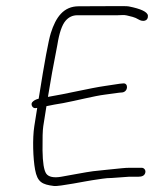

<svg xmlns="http://www.w3.org/2000/svg" viewBox="-20 -640 545 642"><path d="M466.1 -64C467.4 -71.9 461.4 -79 453.5 -79H415C406 -79 396.9 -78.5 387.8 -77.5C349.4 -73.3 322.9 -71.3 291.1 -67.5C270.8 -65.1 203.4 -52.1 184.6 -49C160.3 -44.7 142.1 -48.2 134.4 -59.7C126.8 -71.1 122.7 -96.9 122.2 -137.2C121.8 -177.5 122.6 -204.4 124.7 -218L135.3 -285C152.3 -288.6 170.8 -292.1 190.8 -295.2C233.4 -303.1 296 -319.4 331.5 -323.7C354.7 -326.6 370.2 -328.7 377.9 -330L389.4 -331C409.5 -334.3 409.6 -364.1 390.8 -361L380.2 -360C372.5 -358.7 356.2 -356.2 331.1 -352.6C281.9 -345.6 200 -325.7 140.3 -316C148.1 -365.3 158.6 -423.3 171.8 -490C178.1 -530 187.4 -557 199.6 -571C210.1 -583 223.1 -589 238.5 -589H372.5C384 -589 394.2 -590.8 403.6 -588.5C415.7 -585.6 431.2 -582.7 443 -575.1C456.8 -566.4 475.9 -568.6 474.6 -587.5C473.6 -600.4 450.4 -610.7 410.8 -618.5C406.1 -619.5 389.9 -619.8 362.1 -619.5C334.3 -619.2 295.6 -619 243.2 -619C192.3 -619 166.6 -582.3 149.9 -529.3C142 -504 128.8 -432.9 110.3 -316L109.3 -310C99.3 -307.6 92.1 -303.5 87.5 -297.8C81.9 -290.8 88.7 -274.7 102.4 -279H104.4L94.7 -218C88.2 -176.8 90.4 -109.9 97.3 -72.7C105 -30.9 120.9 -23 160.4 -18.1C176.4 -15.7 274 -35.6 289.1 -37.5C312.4 -40.4 330.9 -45 355.1 -45L410.8 -49H442.3C455.4 -49 464.4 -53.1 466.1 -64Z"/></svg>

Font: MewTooHand
Style: CondIta
Weight: 400
Designer: Mew Too, Robert Jablonski
Version: Version 0.77